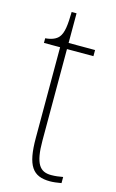

<svg xmlns="http://www.w3.org/2000/svg" viewBox="-107 -702 459 757"><g transform="rotate(15 123.0 -323.5)"><path d="M178 10C191 10 207 8 224 5V-20C206 -17 194 -15 176 -15C130 -15 108 -42 108 -138V-511H216V-536H108V-657H88C87 -605 84 -571 68 -552C58 -540 40 -532 14 -530V-511H80V-141C80 -27 107 10 178 10Z"/></g></svg>

Font: Noto Serif Georgian Condensed Thin
Style: Regular
Weight: 100
Width: 3
Designer: Monotype Design Team, Akaki Razmadze
Foundry: Google LLC
Version: Version 2.003